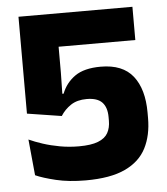

<svg xmlns="http://www.w3.org/2000/svg" viewBox="-49 -683 646 742"><g transform="rotate(-5 274.0 -312.5)"><path d="M254.2 13.6Q189.4 13.6 139.2 1.6Q88.9 -10.5 60.5 -23.3L47 -163Q70.1 -152.4 100.4 -142.5Q130.7 -132.6 166.1 -126.2Q201.4 -119.8 239.3 -119.8Q286.9 -119.8 313.9 -130.5Q340.9 -141.1 352 -160.9Q363.1 -180.7 363.1 -208.3V-222.5Q363.1 -260.1 344.6 -279.7Q326 -299.3 284.6 -299.3Q247.6 -299.3 223.2 -283.1Q198.7 -266.8 183.3 -242.3L50 -263.2V-639H492V-510.1H194.4V-409.3L192.9 -327.7H197.9Q213.8 -368.8 249.5 -394Q285.2 -419.1 349.6 -419.1Q434.7 -419.1 474.7 -368.4Q514.7 -317.7 514.7 -226.6V-205.5Q514.7 -138.5 489.5 -89.2Q464.3 -39.9 407.3 -13.2Q350.3 13.6 254.2 13.6Z"/></g></svg>

Font: Anek Bangla Medium
Style: Regular
Weight: 500
Designer: Sulekha Rajkumar (Bangla), Yesha Goshar (Latin)
Foundry: Ek Type
Version: Version 1.003